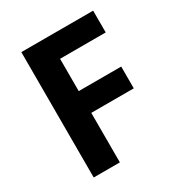

<svg xmlns="http://www.w3.org/2000/svg" viewBox="-169 -831 887 947"><g transform="rotate(-30 274.5 -357.0)"><path d="M239 0H90V-714H499V-590H239V-406H481V-282H239Z"/></g></svg>

Font: Noto Sans Kannada
Style: Regular
Weight: 400
Designer: Jelle Bosma - Monotype Design Team
Foundry: Monotype Imaging Inc.
Version: Version 2.003